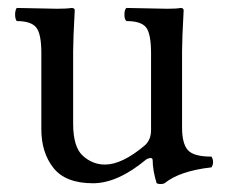

<svg xmlns="http://www.w3.org/2000/svg" viewBox="-20 -461 583 483"><path d="M214 0Q145 0 114.5 -38.5Q84 -77 84 -136V-328Q84 -376 71 -392Q58 -408 22 -408Q18 -414 18 -424Q18 -435 22 -441Q39 -441 73.5 -440Q108 -439 124 -439Q148 -439 160 -441Q168 -441 168 -435Q164 -362 164 -332V-150Q164 -91 188.5 -69Q213 -47 244 -47Q287 -47 344 -95Q360 -109 360 -134V-327Q360 -376 347.5 -392Q335 -408 298 -408Q293 -412 293 -424Q293 -437 298 -441Q315 -441 349.5 -440Q384 -439 400 -439Q426 -439 434 -441Q442 -441 442 -435Q438 -362 438 -332V-140Q438 -100 452.5 -83.5Q467 -67 512 -67Q516 -61 516 -53Q516 -46 512 -40Q432 -31 394 0Q390 2 384 2Q378 2 374 0Q364 -33 364 -59Q363 -64 358 -63.5Q353 -63 348 -60Q276 0 214 0Z"/></svg>

Font: Triodion Unicode
Style: Normal
Weight: 400
Version: Version 1.1